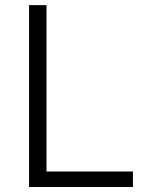

<svg xmlns="http://www.w3.org/2000/svg" viewBox="-20 -748 604 768"><path d="M96.2 0H511.7V-62H166V-727.5H96.2Z"/></svg>

Font: Raveo Light
Style: Regular
Weight: 300
Designer: Jakub Foglar, Rasmus Andersson (Inter)
Foundry: Jakubfoglar.com
Version: Version 1.100;Glyphs 3.2.3 (3260)